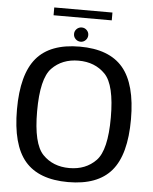

<svg xmlns="http://www.w3.org/2000/svg" viewBox="-58 -915 771 968"><g transform="rotate(5 327.0 -430.5)"><path d="M323 5Q472 5 541.8 -77Q611.5 -159 611.5 -337.5Q611.5 -515.5 541.8 -598Q472 -680.5 323 -680.5Q173.5 -680.5 104 -598Q34.5 -515.5 34.5 -337.5Q34.5 -159 104.2 -77Q174 5 323 5ZM323 -66Q240 -66 188.2 -119.5Q136.5 -173 136.5 -337.5Q136.5 -503 188.2 -556.2Q240 -609.5 323 -609.5Q406 -609.5 457.8 -556.2Q509.5 -503 509.5 -337.5Q509.5 -173 457.8 -119.5Q406 -66 323 -66ZM324.5 -705.5Q339 -705.5 349.5 -716.2Q360 -727 360 -742Q360 -756.5 349.5 -767Q339 -777.5 324.5 -777.5Q309 -777.5 298.5 -767Q288 -756.5 288 -742Q288 -726.5 298.8 -716Q309.5 -705.5 324.5 -705.5ZM177 -826.5H471.5V-866H177Z"/></g></svg>

Font: Anybody UltraCondensed Thin
Style: Regular
Weight: 400
Version: Version 1.111